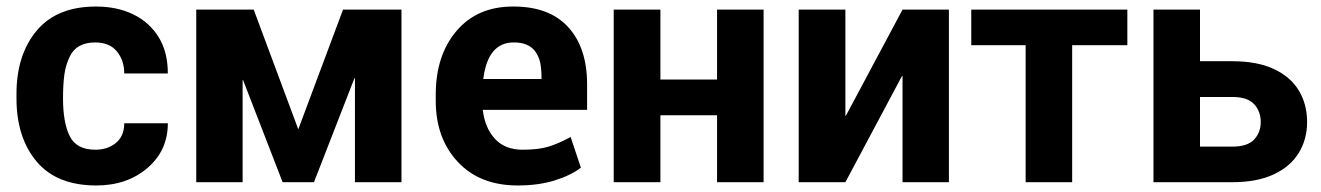

<svg xmlns="http://www.w3.org/2000/svg" viewBox="-20 -558 4047 588"><path d="M275 10Q154 10 92.2 -63.2Q30.5 -136.5 30.5 -256.5V-271Q30.5 -390 92.2 -464Q154 -538 274 -538Q339 -538 388.5 -513.8Q438 -489.5 466 -444Q494 -398.5 494 -333H360.5Q360.5 -373 338 -400.5Q315.5 -428 271.5 -428Q214.5 -428 194 -385.5Q181.5 -360 177.2 -330Q173 -300 173 -256.5Q173 -183 193.5 -141.2Q214 -99.5 272 -99.5Q310 -99.5 335.2 -120.5Q360.5 -141.5 360.5 -180.5H494Q494 -97 431.5 -43.5Q369 10 275 10Z M1209.5 0H1067V-318.5H1065.5L941.5 0H845.5L724.5 -312.5H723V0H581V-528.5H757L893.5 -162L1030.5 -528.5H1209.5Z M1565.5 10Q1449.5 10 1382 -62.2Q1314.5 -134.5 1314.5 -249V-268.5Q1314.5 -388.5 1378 -463.2Q1441.5 -538 1551 -538H1553Q1662.5 -538 1720.2 -474.8Q1778 -411.5 1778 -299.5V-221.5H1458.5Q1465 -166 1495.8 -132.8Q1526.5 -99.5 1580.5 -99.5Q1629 -99.5 1659.5 -108.8Q1690 -118 1727.5 -138.5L1759 -44.5Q1727.5 -20.5 1678 -5.2Q1628.5 10 1565.5 10ZM1638.5 -316Q1638.5 -345.5 1634.5 -365.5Q1630.5 -385.5 1618 -402Q1597.5 -428 1554.5 -428Q1554 -428 1553 -428Q1474 -428 1460 -316Z M2318.5 0H2176V-205H2002.5V0H1859.5V-528.5H2002.5V-314.5H2176V-528.5H2318.5Z M2886 0H2744V-325L2742.5 -325.5L2569 0H2426V-528.5H2569V-204L2570.5 -203.5L2744 -528.5H2886Z M3263.5 0H3121V-419.5H2954.5V-528.5H3432.5V-419.5H3263.5Z M3754 0H3512.5V-528.5H3655V-370.5H3754Q3830 -370.5 3881 -346.8Q3932 -323 3957.5 -281Q3983 -239 3983 -184.5Q3983 -131.5 3957.5 -89.8Q3932 -48 3880.8 -24Q3829.5 0 3754 0ZM3754 -109Q3800.5 -109 3820.8 -130.8Q3841 -152.5 3841 -184Q3841 -217 3820.8 -239Q3800.5 -261 3754 -261H3655V-109Z"/></svg>

Font: Roberto Sans
Style: Bold
Weight: 700
Designer: Google (font) & Cristiano Sobral (main changes)
Version: Version 1.000;October 12, 2021;FontCreator 14.0.0.2814 64-bi